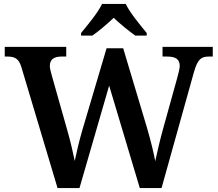

<svg xmlns="http://www.w3.org/2000/svg" viewBox="-20 -951 1100 971"><path d="M390 -784V-771H447C479 -793 525 -832 555 -861C585 -832 633 -793 664 -771H722V-784C691 -822 637 -886 616 -931H496C475 -886 421 -822 390 -784ZM88 -612 271 0H382L532 -518L687 0H797L961 -587C980 -653 998 -665 1037 -665H1056V-714H802V-665H825C869 -665 889 -651 889 -617C889 -604 881 -575 876 -556L806 -304C789 -243 775 -182 765 -136C757 -180 742 -241 723 -306L603 -707H519L397 -295C380 -237 368 -184 358 -137C349 -182 336 -237 321 -290L242 -569C237 -587 232 -606 232 -617C232 -650 252 -665 292 -665H315V-714H4V-665H17C56 -665 75 -654 88 -612Z"/></svg>

Font: Noto Serif Devanagari SemiBold
Style: Regular
Weight: 600
Designer: Universal Thirst, Indian Type Foundry and the Monotype Design Team
Foundry: Monotype Imaging Inc.
Version: Version 2.004